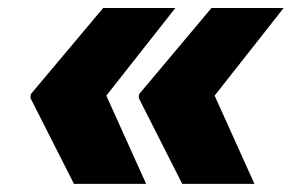

<svg xmlns="http://www.w3.org/2000/svg" viewBox="-20 -534 723 476"><path d="M323.9 -291.2 324.6 -294H323.9L325.3 -301.1L504.3 -514.2H683.2L512.1 -296.9L610.8 -78.1H431.8ZM56.8 -301.1 235.8 -514.2H414.8L243.6 -296.9L342.3 -78.1H163.4L55.4 -291.2L56.1 -294H55.4Z"/></svg>

Font: Inter P Black
Style: Italic
Weight: 900
Italic angle: -9.40001°
Designer: Rasmus Andersson
Foundry: rsms
Version: Version 3.018;git-588b23468